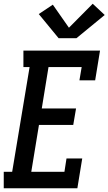

<svg xmlns="http://www.w3.org/2000/svg" viewBox="-34 -1005 579 1025"><path d="M-14 0V-88H31L124 -647H91V-735H500L474 -576H390L402 -647H225L189 -426H372L357 -338H174L133 -88H310L321 -159H405L379 0ZM279 -801 173 -930 248 -980 334 -857 461 -985 525 -925 374 -801Z"/></svg>

Font: Iosevka Slab Semibold
Style: Italic
Weight: 600
Italic angle: -9°
Monospace: yes
Designer: Belleve Invis
Foundry: Belleve Invis
Version: Version 11.1.1; ttfautohint (v1.8.3)